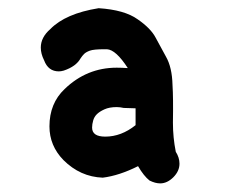

<svg xmlns="http://www.w3.org/2000/svg" viewBox="-20 -834 540 457"><path d="M391.6 -542Q391.6 -506.8 398.4 -472.7Q407.2 -459 407.2 -444.3Q407.2 -426.8 392.6 -412.1Q377.9 -397.5 361.3 -397.5Q349.6 -397.5 335.9 -404.3Q322.3 -415 308.6 -438.5Q263.7 -416 224.6 -411.1Q170.9 -413.1 130.9 -453.1Q97.7 -487.3 97.7 -533.2Q97.7 -587.9 133.8 -622.1Q186.5 -672.9 257.8 -672.9Q270.5 -672.9 284.2 -671.9Q255.9 -715.8 234.4 -716.8Q231.4 -716.8 228.5 -716.8Q203.1 -716.8 193.8 -713.4Q184.6 -710 180.2 -705.6Q175.8 -701.2 171.9 -695.3Q161.1 -675.8 131.8 -666Q125 -664.1 120.1 -664.1Q94.7 -664.1 85 -690.4Q77.1 -706.1 77.1 -720.7Q77.1 -745.1 99.6 -764.6Q135.7 -801.8 214.8 -814.5Q276.4 -810.5 307.6 -788.1Q338.9 -766.6 350.6 -744.1L375 -699.2Q389.6 -673.8 390.6 -631.8Q392.6 -601.6 391.6 -542ZM230.5 -508.8Q268.6 -508.8 302.7 -536.1V-576.2L274.4 -577.1Q265.6 -579.1 257.8 -579.1Q240.2 -579.1 228.5 -573.7Q216.8 -568.4 210.4 -562Q204.1 -555.7 201.7 -546.9Q199.2 -538.1 199.2 -530.3Q199.2 -508.8 230.5 -508.8Z"/></svg>

Font: JasonHandwriting2
Style: SemiBold
Weight: 600
Version: Version 1.04.7